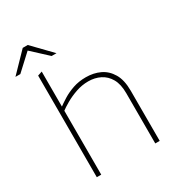

<svg xmlns="http://www.w3.org/2000/svg" viewBox="-234 -1000 1036 1126"><g transform="rotate(-30 284.5 -437.0)"><path d="M89 -688 119 -698V0H89ZM326 -512Q283 -512 242.5 -498Q202 -484 169 -465Q136 -446 115 -430L112 -456Q136 -474 167.5 -493.5Q199 -513 238.5 -526.5Q278 -540 326 -540Q378 -540 420.5 -520Q463 -500 489 -456Q515 -412 515 -340V0H485V-340Q485 -401 463.5 -438.5Q442 -476 406 -494Q370 -512 326 -512ZM-30 -748 92 -874H126L248 -748H215L109 -846L3 -748Z"/></g></svg>

Font: Roundo Variable
Style: Regular
Weight: 200
Designer: Shiva Nallaperumal
Foundry: Indian Type Foundry
Version: Version 2.000